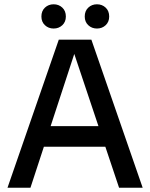

<svg xmlns="http://www.w3.org/2000/svg" viewBox="-20 -875 700 895"><path d="M535 0 304 -690H406L645 0ZM15 0 254 -690H348L122 0ZM146 -191V-287H514V-191ZM432 -742Q408 -742 391.5 -757.5Q375 -773 375 -798Q375 -824 391.5 -839.5Q408 -855 432 -855Q456 -855 472.5 -839.5Q489 -824 489 -798Q489 -773 472.5 -757.5Q456 -742 432 -742ZM230 -742Q206 -742 189.5 -757.5Q173 -773 173 -798Q173 -824 189.5 -839.5Q206 -855 230 -855Q254 -855 270.5 -839.5Q287 -824 287 -798Q287 -773 270.5 -757.5Q254 -742 230 -742Z"/></svg>

Font: Radio Canada Big
Style: Regular
Weight: 400
Designer: Étienne Aubert Bonn
Foundry: Coppers and Brasses
Version: Version 1.001